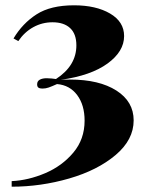

<svg xmlns="http://www.w3.org/2000/svg" viewBox="-20 -553 552 724"><path d="M448 -417Q448 -359 385.5 -313.5Q323 -268 209 -252Q221 -253 244 -253Q354 -253 419 -211.5Q484 -170 484 -99Q484 -26 416 31.5Q348 89 241 120Q134 151 24 151V130Q87 127 150.5 100Q214 73 256.5 22.5Q299 -28 299 -98Q299 -157 271 -194.5Q243 -232 195 -236Q175 -227 163.5 -223Q152 -219 140 -219Q130 -219 125 -222.5Q120 -226 120 -235Q120 -247 130 -252.5Q140 -258 156 -258Q166 -258 175 -257Q184 -256 191 -255Q268 -305 268 -382Q268 -425 244.5 -447Q221 -469 178 -469Q139 -469 105.5 -450.5Q72 -432 49 -398L31 -408Q65 -465 118 -499Q171 -533 259 -533Q342 -533 395 -502Q448 -471 448 -417Z"/></svg>

Font: Playfair Display SC Black
Style: Regular
Weight: 900
Designer: Claus Eggers Sørensen
Foundry: Claus Eggers Sørensen
Version: Version 1.200; ttfautohint (v1.6)